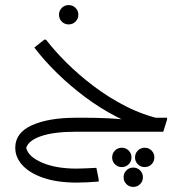

<svg xmlns="http://www.w3.org/2000/svg" viewBox="-20 -518 739 755"><path d="M572 -4Q506 -24 440 -58Q374 -92 314.5 -136.5Q255 -181 204 -231Q153 -281 115 -331L154 -362H161Q193 -320 240.5 -272.5Q288 -225 348 -179.5Q408 -134 476 -99.5Q544 -65 617 -49ZM279 0V-55H315Q353 -55 389 -53.5Q425 -52 448.5 -50Q472 -48 472 -48L540 -55H637V-48L622 0ZM282 200Q205 200 151 181.5Q97 163 68.5 132Q40 101 40 63Q40 4 105.5 -25.5Q171 -55 279 -55V0Q191 0 141 17.5Q91 35 83 64Q92 99 146.5 122Q201 145 281 145Q297 145 317.5 144Q338 143 359 142L368 187V196Q344 198 321.5 199Q299 200 282 200ZM459 139Q443 139 432 128Q421 117 421 101Q421 85 432 74Q443 63 459 63Q475 63 486 74Q497 85 497 101Q497 117 486 128Q475 139 459 139ZM549 139Q533 139 522 128Q511 117 511 101Q511 85 522 74Q533 63 549 63Q565 63 576 74Q587 85 587 101Q587 117 576 128Q565 139 549 139ZM504 217Q488 217 477 206Q466 195 466 179Q466 163 477 152Q488 141 504 141Q520 141 531 152Q542 163 542 179Q542 195 531 206Q520 217 504 217ZM250 -422Q234 -422 223 -433Q212 -444 212 -460Q212 -476 223 -487Q234 -498 250 -498Q266 -498 277 -487Q288 -476 288 -460Q288 -444 277 -433Q266 -422 250 -422Z"/></svg>

Font: Fustat Light
Style: Regular
Weight: 300
Designer: Mohamed Gaber, Khaled Hosny, Laura Garcia Mut
Foundry: Kief Type Foundry, Alif Type Foundry, Hard Type Foundry
Version: Version 1.007